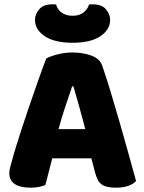

<svg xmlns="http://www.w3.org/2000/svg" viewBox="-20 -859 667 889"><path d="M316 -661Q232 -661 187 -691.5Q142 -722 142 -767Q142 -793 161.5 -816Q181 -839 222 -839Q227 -839 231 -839Q235 -839 240 -838Q245 -816 265 -801Q285 -786 316 -786Q347 -786 366.5 -801Q386 -816 392 -838Q397 -839 401 -839Q405 -839 410 -839Q451 -839 470.5 -816Q490 -793 490 -767Q490 -722 445 -691.5Q400 -661 316 -661ZM194 -588Q211 -598 245.5 -607Q280 -616 315 -616Q365 -616 403.5 -601.5Q442 -587 453 -556Q471 -504 492 -435Q513 -366 534 -292.5Q555 -219 575 -147.5Q595 -76 610 -21Q598 -7 574 1.5Q550 10 517 10Q493 10 476.5 6Q460 2 449.5 -6Q439 -14 432.5 -27Q426 -40 421 -57L403 -126H222Q214 -96 206 -64Q198 -32 190 -2Q176 3 160.5 6.5Q145 10 123 10Q72 10 47.5 -7.5Q23 -25 23 -56Q23 -70 27 -84Q31 -98 36 -117Q43 -144 55.5 -184Q68 -224 83 -270.5Q98 -317 115 -366Q132 -415 147 -458.5Q162 -502 174.5 -536Q187 -570 194 -588ZM314 -459Q300 -417 282.5 -365.5Q265 -314 251 -261H375Q361 -315 346.5 -366.5Q332 -418 320 -459Z"/></svg>

Font: Baloo Chettan
Style: Regular
Weight: 400
Designer: Maithili Shingre and Ek Type
Foundry: Ek Type
Version: Version 1.443;PS 1.000;hotconv 16.6.51;makeotf.lib2.5.65220;